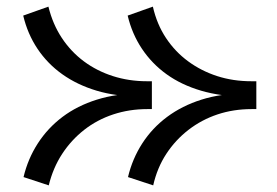

<svg xmlns="http://www.w3.org/2000/svg" viewBox="-20 -530 834 579"><path d="M442 29 366 4Q379 -51 409 -97.5Q439 -144 484 -177.5Q529 -211 587.5 -229.5Q646 -248 717 -248V-239Q646 -239 586.5 -256.5Q527 -274 482.5 -306Q438 -338 408 -383Q378 -428 365 -483L441 -510Q453 -457 480.5 -415.5Q508 -374 547.5 -345Q587 -316 635 -300.5Q683 -285 738 -285H753V-201H739Q684 -201 636 -185Q588 -169 548.5 -138.5Q509 -108 481.5 -66Q454 -24 442 29ZM127 29 51 4Q64 -51 94 -97.5Q124 -144 168.5 -177.5Q213 -211 272 -229.5Q331 -248 402 -248V-239Q330 -239 271.5 -256.5Q213 -274 168 -306Q123 -338 93 -383Q63 -428 50 -483L126 -510Q139 -457 166.5 -415.5Q194 -374 233 -345Q272 -316 320.5 -300.5Q369 -285 423 -285H438V-201H424Q370 -201 321.5 -185Q273 -169 234 -138.5Q195 -108 167.5 -66Q140 -24 127 29Z"/></svg>

Font: BioRhyme ExtraBold
Style: Regular
Weight: 400
Version: Version 1.600;gftools[0.9.33]